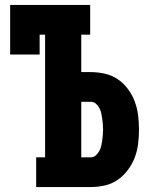

<svg xmlns="http://www.w3.org/2000/svg" viewBox="-20 -755 640 775"><path d="M126 0V-120H162V-615H140V-535H21V-735H344V-615H308V-464H346Q375 -464 403.5 -457.5Q432 -451 455.5 -435Q479 -419 496.5 -395.5Q514 -372 524 -345Q534 -318 537.5 -289.5Q541 -261 541 -232Q541 -203 537.5 -174.5Q534 -146 524 -119.5Q514 -93 496.5 -69.5Q479 -46 455.5 -29.5Q432 -13 403.5 -6.5Q375 0 346 0ZM346 -120Q358 -120 366.5 -127.5Q375 -135 380.5 -145Q386 -155 388.5 -165.5Q391 -176 392.5 -187Q394 -198 395 -209.5Q396 -221 396 -232Q396 -243 395 -254.5Q394 -266 392.5 -277Q391 -288 388.5 -299Q386 -310 380.5 -320Q375 -330 366.5 -337Q358 -344 346 -344H308V-120Z"/></svg>

Font: Iosevka Curly Slab HvEx
Style: Regular
Weight: 900
Width: 7
Monospace: yes
Designer: Belleve Invis
Foundry: Belleve Invis
Version: Version 11.1.0; ttfautohint (v1.8.3)